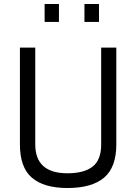

<svg xmlns="http://www.w3.org/2000/svg" viewBox="-20 -935 682 964"><path d="M157 -210Q157 -65 319 -65Q402 -65 445 -98.5Q488 -132 488 -210V-696H564V-210Q564 -95 502.5 -43Q441 9 319 9Q201 9 140.5 -42.5Q80 -94 80 -210V-696H157ZM204 -825V-915H276V-825ZM404 -825V-915H477V-825Z"/></svg>

Font: TypoPRO Titillium Text
Style: 400 wt
Weight: 400
Designer: Accademia di Belle Arti di Urbino and others
Foundry: Accademia di Belle Arti di Urbino and others.
Version: Version 25.000